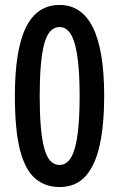

<svg xmlns="http://www.w3.org/2000/svg" viewBox="-20 -744 481 774"><path d="M400 -357Q400 -244 382.5 -161.5Q365 -79 325.5 -34.5Q286 10 220 10Q163 10 122.5 -24Q82 -58 61 -138Q40 -218 40 -357Q40 -543 84.5 -633.5Q129 -724 220 -724Q400 -724 400 -357ZM140 -357Q140 -216 158 -147.5Q176 -79 220 -79Q263 -79 282 -147.5Q301 -216 301 -357Q301 -496 282 -565.5Q263 -635 220 -635Q176 -635 158 -566Q140 -497 140 -357Z"/></svg>

Font: Noto Sans Ethiopic ExtraCondensed Medium
Style: Regular
Weight: 500
Width: 2
Designer: Monotype Design Team
Foundry: Monotype Imaging Inc.
Version: Version 2.102; ttfautohint (v1.8.4.7-5d5b)